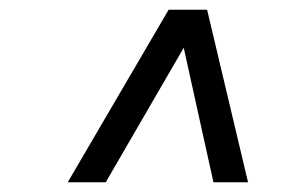

<svg xmlns="http://www.w3.org/2000/svg" viewBox="-20 -688 622 394"><path d="M418 -314 357 -590 197 -314H119L326 -668H405L489 -314Z"/></svg>

Font: Celebes
Style: Italic
Weight: 400
Italic angle: -10°
Designer: Anugrah Pasau
Foundry: Lafontype
Version: Version 1.000; ttfautohint (v1.8.4)